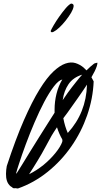

<svg xmlns="http://www.w3.org/2000/svg" viewBox="-20 -1073 575 1094"><path d="M82 1Q73.2 0 65.4 -1Q62.5 0 61.5 0Q53.7 0 49.8 -4.9L47.9 -6.8Q43.9 -8.8 40 -11.7Q25.4 -24.4 19.5 -42.5Q13.7 -60.5 14.2 -83Q14.6 -105.5 18.6 -127Q69.3 -281.2 116.2 -388.2Q163.1 -495.1 205.1 -563Q247.1 -630.9 284.2 -665.5Q321.3 -700.2 353 -710.9Q384.8 -721.7 410.6 -713.4Q436.5 -705.1 457 -687.5L472.7 -671.9Q496.1 -695.3 516.6 -710.9Q518.6 -711.9 525.9 -713.9Q533.2 -715.8 535.2 -715.8Q535.2 -699.2 519.5 -667Q511.7 -651.4 501 -632.8Q508.8 -620.1 513.7 -609.4Q509.8 -511.7 476.6 -416Q443.4 -320.3 386.2 -238.3Q329.1 -156.2 251.5 -93.8Q173.8 -31.2 82 1ZM335 -620.1Q313.5 -615.2 286.6 -580.1Q259.8 -544.9 231.9 -492.2Q204.1 -439.5 176.8 -375.5Q149.4 -311.5 127 -251Q104.5 -190.4 87.9 -138.7Q77.1 -106.4 71.3 -84L75.2 -85.9Q85 -100.6 105 -133.3Q125 -166 149.9 -206.5Q174.8 -247.1 203.1 -292Q231.4 -336.9 256.8 -377Q275.4 -406.2 291 -430.7V-449.2Q291 -494.1 301.8 -538.1Q312.5 -582 335 -620.1ZM227.5 -132.8Q266.6 -165 295.9 -201.2Q325.2 -237.3 335 -265.6V-270.5L335.9 -272.5Q335.9 -273.4 335.4 -274.4Q335 -275.4 335 -276.4V-278.3Q316.4 -310.5 304.7 -347.7Q284.2 -317.4 273.4 -298.8Q259.8 -275.4 239.3 -236.3Q218.8 -197.3 193.4 -156.2Q169.9 -117.2 145.5 -80.1Q188.5 -101.6 227.5 -132.8ZM366.2 -315.4Q470.7 -429.7 475.6 -588.9V-590.8Q452.1 -554.7 423.8 -514.6Q393.6 -471.7 364.3 -430.7L340.8 -399.4Q349.6 -352.5 366.2 -315.4ZM384.8 -1052.7Q401.4 -1051.8 399.4 -1036.6Q397.5 -1021.5 385.3 -1000.5Q373 -979.5 354.5 -956.1Q335.9 -932.6 317.4 -915.5Q298.8 -898.4 284.7 -891.6Q270.5 -884.8 268.6 -896.5Q272.5 -906.2 286.1 -929.7Q299.8 -953.1 317.4 -978Q335 -1002.9 353 -1024.4Q371.1 -1045.9 384.8 -1052.7ZM370.1 -592.8Q344.7 -554.7 337.9 -505.9Q336.9 -503.9 336.9 -502Q348.6 -519.5 367.2 -545.9Q388.7 -575.2 413.1 -605.5Q429.7 -627 448.2 -647.5Q396.5 -631.8 370.1 -592.8Z"/></svg>

Font: La Belle Aurore
Style: Regular
Weight: 400
Version: Version 1.001 2001